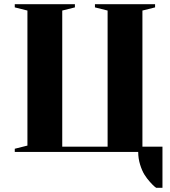

<svg xmlns="http://www.w3.org/2000/svg" viewBox="-20 -720 805 910"><path d="M635 0H50V-15L110 -30V-670L50 -685V-700H335V-685L275 -670V-25H490V-670L430 -685V-700H715V-685L655 -670V-25H750V170H720Q717 168 711 163Q705 158 690.5 142Q676 126 664.5 107.5Q653 89 644 60Q635 31 635 0Z"/></svg>

Font: Yeseva One
Style: Regular
Weight: 400
Designer: Jovanny Lemonad
Foundry: Jovanny Lemonad
Version: Version 2.000